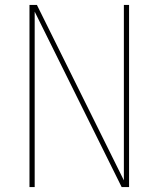

<svg xmlns="http://www.w3.org/2000/svg" viewBox="-20 -755 640 775"><path d="M99 0V-735H129L480 -27V-735H501V0H471L120 -708V0Z"/></svg>

Font: Iosevka Aile Thin
Style: Regular
Weight: 100
Designer: Belleve Invis
Foundry: Belleve Invis
Version: Version 31.1.0; ttfautohint (v1.8.4)